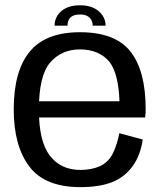

<svg xmlns="http://www.w3.org/2000/svg" viewBox="-20 -724 638 748"><path d="M293 5V-62Q217 -62 174.5 -117.5Q131.5 -172 131.5 -297.5Q131.5 -430 176 -481Q220 -531.5 291.5 -531.5Q365 -531.5 406 -483.5Q441.5 -438.5 445.5 -329.5H120.5V-266.5H545.5Q547.5 -281.5 547.5 -299Q547.5 -447.5 488.5 -523Q429 -598.5 291.5 -598.5Q158 -598.5 96 -523Q33.5 -448 33.5 -297.5Q33.5 -155.5 94.5 -75Q155 5 293 5ZM293 -62V5Q368 5 417 -14.5Q466 -34 497 -77Q527.5 -119.5 536 -180.5L445 -205Q436.5 -161 419.5 -126Q401.5 -91 369 -76.5Q336.5 -62 293 -62ZM292.5 -703.5Q259.5 -703.5 237.5 -692.8Q215.5 -682 204 -663.8Q192.5 -645.5 192.5 -624H243Q243 -636.5 247.5 -646.2Q252 -656 262.8 -661.8Q273.5 -667.5 292.5 -667.5Q309 -667.5 319.8 -661.8Q330.5 -656 335.8 -646.2Q341 -636.5 341 -624H391.5Q391.5 -645.5 379.5 -663.8Q367.5 -682 345.2 -692.8Q323 -703.5 292.5 -703.5Z"/></svg>

Font: Anybody Thin
Style: Regular
Weight: 400
Version: Version 1.113;gftools[0.9.25]